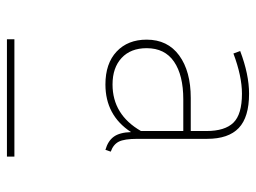

<svg xmlns="http://www.w3.org/2000/svg" viewBox="-110 -610 721 540"><g transform="rotate(90 250.0 -340.5)"><path d="M92 -393Q92 -452 136.5 -484.5Q181 -517 256 -517H349V-561Q349 -613 325.5 -637Q302 -661 244 -661Q195 -661 131 -637L124 -656Q190 -681 244 -681Q310 -681 340.5 -652Q371 -623 371 -563V-367Q371 -330 379 -314.5Q387 -299 407 -292L402 -277Q377 -284 365 -300.5Q353 -317 352 -349Q305 -277 218 -277Q159 -277 125.5 -308.5Q92 -340 92 -393ZM116 -393Q116 -348 143.5 -322.5Q171 -297 218 -297Q303 -297 349 -377V-496H260Q192 -496 154 -470Q116 -444 116 -393ZM421 -21V0H91V-21Z"/></g></svg>

Font: Fira Sans Thin
Style: Regular
Weight: 100
Designer: bBox Type GmbH & Carrois Corporate GbR & Edenspiekermann AG
Foundry: bBox Type GmbH & Carrois Corporate GbR & Edenspiekermann AG
Version: Version 4.301